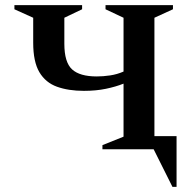

<svg xmlns="http://www.w3.org/2000/svg" viewBox="-20 -580 752 746"><path d="M109 -414V-511L36 -544V-560H299V-544L230 -511V-410Q230 -338 260 -310.5Q290 -283 356 -283Q381 -283 408 -287Q435 -291 460 -302V-511L390 -544V-560H652V-544L580 -511V-51H666V146H650L577 0H378V-16L460 -49V-255Q430 -243 391.5 -235Q353 -227 306 -227Q246 -227 201.5 -243Q157 -259 133 -299.5Q109 -340 109 -414Z"/></svg>

Font: Spectral SC SemiBold
Style: Regular
Weight: 600
Designer: Jean-Baptiste Levee
Foundry: Production Type
Version: Version 2.001